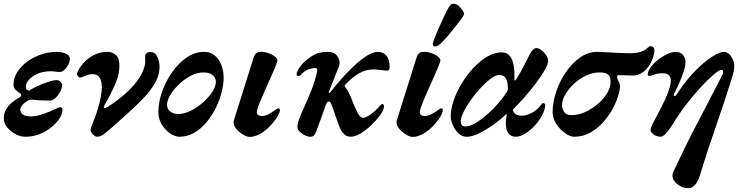

<svg xmlns="http://www.w3.org/2000/svg" viewBox="-20 -706 3913 1011"><path d="M113 14Q87.4 14 61.3 0Q35.2 -14 17.6 -35.9Q0 -57.7 0 -81.1Q0 -108.6 11.3 -128.8Q22.6 -149 41.4 -165.1Q60.1 -181.1 82.5 -192.8Q89.7 -196.9 91.5 -203.5Q93.2 -210 86.4 -214Q72.6 -222.9 61.8 -233Q51.1 -243.2 51.1 -259.2Q51.1 -295.6 71.1 -327Q91.2 -358.5 124.3 -382.4Q157.4 -406.3 197.7 -419.6Q238 -432.9 277.6 -432.9Q306.9 -432.9 327.4 -423.3Q347.9 -413.8 347.9 -396.4Q347.9 -381.6 339.7 -365.7Q331.4 -349.7 319.3 -338.4Q307.2 -327 295.1 -327Q284.3 -327 269.4 -329.3Q254.4 -331.5 243.8 -330.7Q203.3 -329.9 174.7 -316.3Q146.1 -302.8 130.8 -284.2Q115.6 -265.7 115.6 -249.8Q115.6 -238.8 120.7 -233.9Q125.8 -229 134.2 -229Q148 -239 175.3 -251.8Q202.7 -264.5 231.7 -274.2Q260.8 -284 278.1 -284Q289 -284 298.2 -275.5Q307.4 -267 307.4 -259Q307.4 -243 297 -223.3Q286.5 -203.6 271.8 -189.9Q257 -176.2 243.3 -176.2Q218.7 -176.2 189.9 -177.7Q161.2 -179.3 141.5 -181.7Q126.9 -177.8 114.3 -168.4Q101.8 -159 94.2 -148.5Q86.7 -137.9 86.7 -128.8Q86.7 -114 99.4 -103.5Q112.1 -93.1 142.8 -93.1Q165.9 -93.1 190.9 -100.4Q215.8 -107.8 238.3 -117.3Q260.8 -126.7 276.5 -134.1Q292.1 -141.4 296.6 -141.4Q308.9 -141.4 308.9 -127.4Q308.9 -107.4 293.8 -83.5Q278.8 -59.6 251.9 -37.1Q225 -14.6 189.8 -0.3Q154.5 14 113 14Z M490.4 14Q484.9 14 476.1 7.5Q467.2 1.1 461.2 -8.2Q455.2 -17.5 457.2 -25.3Q460.7 -38.8 465.5 -50Q470.3 -61.3 475.8 -76.6Q502.4 -146.7 511.7 -200.4Q521 -254.1 510.7 -284.8Q500.3 -315.5 467.3 -315.5Q454.3 -315.5 440.8 -311.1Q427.4 -306.6 417.4 -302.2Q407.4 -297.7 402.5 -297.7Q395.9 -297.7 389.2 -305.6Q382.4 -313.4 387.3 -324.5Q397.2 -349 419.5 -374Q441.7 -399 474.2 -416Q506.6 -432.9 546.2 -432.9Q572.2 -432.9 590.5 -416Q608.8 -399 608.8 -359.5Q608.8 -314.9 587.8 -265.5Q566.8 -216.2 528.2 -148.3Q527.2 -145.1 526.7 -141Q526.1 -136.9 530.1 -136.9Q533.1 -136.9 536.9 -138.1Q540.7 -139.3 549.9 -145.1Q603.3 -179.8 640 -212.9Q676.7 -246 699.4 -276.3Q722.1 -306.7 733 -333Q743.9 -359.4 744.7 -380.2Q744.7 -388.7 744.3 -396Q744 -403.4 744 -408.2Q744 -417.5 750.9 -424.9Q757.7 -432.2 772.1 -432.2Q796.5 -432.2 808.3 -407.5Q820 -382.8 820 -354.2Q820 -322.7 807.6 -293.1Q795.1 -263.4 772.5 -233Q749.9 -202.5 718.1 -171.1Q686.3 -139.7 647.8 -105Q609.3 -70.2 565.4 -31.4Q540.4 -9.9 524.4 2Q508.4 14 490.4 14Z M924.2 14Q902.6 14 876.7 -3Q850.7 -20 832.3 -49.7Q813.9 -79.4 813.9 -115.4Q813.9 -166.5 833.1 -221.8Q852.4 -277.1 885.9 -325.2Q919.5 -373.3 962.8 -403.1Q1006.2 -432.9 1054.7 -432.9Q1087.9 -432.9 1110.7 -414Q1133.5 -395.2 1145.6 -364Q1157.6 -332.8 1157.6 -296Q1157.6 -261.6 1147.2 -220.5Q1136.8 -179.3 1116.5 -137.9Q1096.1 -96.5 1067.4 -62.1Q1038.7 -27.8 1002.9 -6.9Q967 14 924.2 14ZM919.3 -105.5Q948.7 -105.5 983.2 -122.4Q1017.7 -139.3 1048.2 -165.9Q1078.7 -192.5 1098 -222.4Q1117.3 -252.3 1116.9 -278Q1113.5 -300.8 1096.7 -312.7Q1079.8 -324.6 1051.7 -324.6Q1017.7 -324.6 984 -306.7Q950.3 -288.8 922 -261.7Q893.7 -234.6 876.6 -205.8Q859.6 -177 859.6 -154.3Q859.7 -131.5 876.5 -118.5Q893.2 -105.5 919.3 -105.5Z M1293.4 14.8Q1282.6 14.8 1267.3 6.9Q1252 -0.9 1237.3 -14Q1222.6 -27.1 1214.8 -42.5Q1207 -57.9 1212 -73.9L1313.7 -397.6Q1321 -420.1 1329.8 -426.6Q1338.7 -433 1354.9 -433Q1375.7 -433 1396.6 -425.2Q1417.4 -417.4 1430.6 -405.9Q1443.7 -394.3 1439.9 -382.7Q1435.1 -365.7 1424.5 -341.3Q1413.9 -316.8 1401.1 -288.4Q1388.4 -259.9 1375.6 -231.1Q1362.8 -202.3 1352.1 -176.5Q1341.5 -150.7 1335.5 -131.9Q1329.5 -112.9 1335.6 -104Q1341.8 -95.2 1360 -95.2Q1374.9 -95.2 1390.4 -103Q1405.8 -110.9 1417.8 -119.1Q1428.2 -125.9 1435 -130.8Q1441.7 -135.7 1442.7 -135.7Q1458.6 -135.7 1451.8 -115.6Q1446.1 -97.7 1430 -75.3Q1413.9 -52.8 1391.9 -32.2Q1369.9 -11.5 1344.4 1.7Q1318.9 14.8 1293.4 14.8Z M1613.2 14.2Q1601.6 14.2 1585.8 6.7Q1569.9 -0.7 1558 -12.7Q1546.2 -24.6 1546.2 -36.3Q1546.2 -43.2 1546.6 -48.4Q1547 -53.5 1548.6 -59.3Q1550.2 -65.1 1552.7 -72.4Q1564.8 -105.1 1582.7 -144.6Q1600.7 -184.1 1619.1 -229.4Q1637.5 -274.6 1648.4 -322.7Q1651.1 -334.8 1649.8 -341.3Q1648.5 -347.8 1638.5 -347.8Q1628.4 -347.8 1607 -341.6Q1585.6 -335.4 1562.4 -310Q1558.4 -305.2 1550.4 -305.8Q1542.3 -306.4 1541.5 -315Q1541.5 -322.6 1547.7 -334.6Q1553.9 -346.6 1563.3 -358.9Q1572.7 -371.3 1579.2 -377.1Q1603.6 -399.8 1631.5 -416.3Q1659.5 -432.9 1706.6 -432.9Q1732.8 -432.9 1747.3 -420Q1761.7 -407.2 1766.2 -389.3Q1770.6 -371.5 1764.4 -356.2L1712.4 -224.3Q1709.2 -216.6 1712.9 -216.3Q1716.5 -216.1 1720.5 -221.9Q1755.7 -266.9 1790.9 -305.2Q1826 -343.5 1858.8 -372.4Q1891.6 -401.3 1919.7 -417.1Q1947.9 -432.9 1968.4 -432.9Q1998.1 -432.9 2014.9 -412.5Q2031.8 -392.2 2031.6 -351Q2031.6 -334.3 2018.1 -334.3Q2011.5 -334.3 2002.3 -335.4Q1993 -336.5 1983.2 -337.5Q1971.9 -338.5 1962.3 -339.5Q1952.6 -340.5 1947.1 -340.5Q1926.1 -340.5 1907.3 -335.3Q1888.6 -330.1 1870.7 -320Q1852.9 -310 1835.5 -295.5Q1818.2 -281 1799.1 -261.6Q1795.1 -257.6 1795.1 -254.3Q1795 -251 1799.4 -244.9Q1811.7 -229.6 1821.6 -207.8Q1831.5 -186 1839.8 -162.2Q1852 -133.3 1864.4 -109.5Q1876.8 -85.7 1892.6 -85.7Q1903.1 -85.7 1918.5 -94.9Q1933.9 -104 1949 -117.1Q1964.1 -130.2 1972.2 -139.6Q1981.5 -150.1 1985.6 -154.2Q1989.8 -158.3 1993.8 -158.3Q1998.4 -158.3 2000.1 -154Q2001.8 -149.8 2001.8 -145.1Q2001.8 -128.3 1983.3 -102Q1964.9 -75.8 1937 -48.8Q1909.2 -21.8 1879.4 -3.9Q1849.6 14 1827 14Q1804.4 14 1789.3 -1.9Q1774.2 -17.8 1762.6 -50.4L1727.8 -150.1Q1724.6 -158.7 1720.8 -165.1Q1717 -171.4 1710.3 -171.4Q1706 -171.4 1702 -166.4Q1698.1 -161.4 1694.1 -149.3Q1684.7 -120.7 1671.6 -85.8Q1658.4 -50.9 1646.5 -17.6Q1639.7 0.8 1632.6 7.5Q1625.4 14.2 1613.2 14.2Z M2151.4 14.8Q2140.6 14.8 2125.3 6.9Q2110 -0.9 2095.3 -14Q2080.6 -27.1 2072.8 -42.5Q2065 -57.9 2070 -73.9L2171.7 -397.6Q2179 -420.1 2187.8 -426.6Q2196.7 -433 2212.9 -433Q2233.7 -433 2254.6 -425.2Q2275.4 -417.4 2288.6 -405.9Q2301.7 -394.3 2297.9 -382.7Q2293.1 -365.7 2282.5 -341.3Q2271.9 -316.8 2259.1 -288.4Q2246.4 -259.9 2233.6 -231.1Q2220.8 -202.3 2210.1 -176.5Q2199.5 -150.7 2193.5 -131.9Q2187.5 -112.9 2193.6 -104Q2199.8 -95.2 2218 -95.2Q2232.9 -95.2 2248.4 -103Q2263.8 -110.9 2275.8 -119.1Q2286.2 -125.9 2293 -130.8Q2299.7 -135.7 2300.7 -135.7Q2316.6 -135.7 2309.8 -115.6Q2304.1 -97.7 2288 -75.3Q2271.9 -52.8 2249.9 -32.2Q2227.9 -11.5 2202.4 1.7Q2176.9 14.8 2151.4 14.8ZM2271.2 -461.4Q2263.2 -461.4 2260.9 -466.9Q2258.5 -472.4 2259.5 -478.9Q2261 -487.4 2271 -512.2Q2280.9 -536.9 2294.5 -567.5Q2308.1 -598.1 2321.2 -625.4Q2334.2 -652.7 2341.9 -665.5Q2349.3 -677.2 2354.2 -681.8Q2359.1 -686.4 2370.2 -686.4Q2381.7 -686.4 2394.1 -675.9Q2406.5 -665.4 2415.2 -652.8Q2423.9 -640.2 2423.9 -633Q2423.9 -627.8 2410.5 -608.7Q2397.1 -589.7 2377.3 -564.5Q2357.5 -539.4 2337.8 -516.7Q2318.2 -493.9 2304.9 -480.5Q2298.3 -473.8 2289 -467.6Q2279.7 -461.4 2271.2 -461.4Z M2438.7 14.2Q2413.5 14.2 2394.4 -3.7Q2375.4 -21.6 2364.4 -46.6Q2353.4 -71.7 2353.4 -93.1Q2353.4 -132.3 2369.2 -178Q2385 -223.6 2412.1 -268.1Q2439.1 -312.6 2473.8 -349.3Q2508.5 -386 2546.2 -408.2Q2584 -430.3 2620.3 -430.3Q2650.5 -430.3 2665.3 -410.8Q2680 -391.2 2685.1 -359.2Q2690.3 -327.2 2688.6 -288.1Q2688.6 -283.5 2691.4 -282.2Q2694.1 -281 2697.5 -287.3Q2720.5 -323.6 2739.6 -361.1Q2758.6 -398.6 2770.8 -423.2Q2778.2 -435.7 2786.8 -444.3Q2795.4 -452.9 2802.9 -452.9Q2815.2 -452.9 2829.7 -442.5Q2844.1 -432.1 2855.2 -416.6Q2866.2 -401.1 2866.2 -385.6Q2866.2 -382 2865.7 -378.8Q2865.2 -375.5 2864.2 -372.5Q2859.4 -352.6 2833.3 -312.4Q2807.1 -272.3 2767.3 -223.9Q2727.5 -175.6 2680.2 -128.3Q2685.3 -109.5 2698 -103.1Q2710.8 -96.7 2725.1 -96.7Q2747.5 -96.7 2773.3 -108.3Q2799 -120 2817.4 -140.3Q2826.5 -150.4 2831.9 -157Q2837.4 -163.5 2838.7 -163.5Q2843.6 -163.5 2847 -160.8Q2850.5 -158.2 2850.5 -152.9Q2850.5 -130 2835.8 -101.3Q2821.1 -72.7 2797.6 -46.5Q2774.1 -20.4 2747 -3.2Q2719.9 14 2695.9 14Q2671.4 14 2658 -2.9Q2644.5 -19.8 2643.7 -51.7Q2642.9 -64.6 2644.6 -78.6Q2646.2 -92.6 2649.4 -108.1Q2617.9 -78.2 2578.7 -49.9Q2539.5 -21.7 2502.2 -3.8Q2464.9 14.2 2438.7 14.2ZM2429.6 -40Q2453.9 -40 2485.8 -59Q2517.7 -78 2551.6 -108.9Q2585.4 -139.8 2614.8 -175.3Q2625.6 -189 2635.8 -202.7Q2646.1 -216.4 2653.7 -230.4Q2656.1 -270 2645.2 -290.6Q2634.3 -311.2 2608.7 -311.2Q2589.8 -311.2 2564.1 -291.9Q2538.4 -272.7 2510.8 -243Q2483.1 -213.2 2459.3 -179.6Q2435.4 -146.1 2420.8 -115.9Q2406.1 -85.8 2406.1 -67.2Q2406.1 -54.5 2412.4 -47.2Q2418.8 -40 2429.6 -40Z M3002.7 14Q2982 14 2955.4 -4.8Q2928.7 -23.6 2909.3 -53.4Q2889.9 -83.2 2889.9 -115.4Q2889.9 -166.5 2908.2 -221.8Q2926.5 -277.1 2959.2 -325.2Q2991.8 -373.3 3034.3 -403.1Q3076.7 -432.9 3125.2 -432.9Q3137.9 -432.9 3161.1 -431.5Q3184.4 -430.2 3210.3 -428.8Q3236.3 -427.4 3260.3 -426.5Q3284.3 -425.6 3299.2 -425.6Q3333.5 -426.4 3352.4 -432.5Q3371.4 -438.7 3380.5 -446Q3389 -452.8 3394.2 -457.8Q3399.4 -462.8 3404.7 -462.8Q3417.9 -462.8 3423.3 -452.8Q3428.7 -442.8 3422.2 -415.9Q3417.3 -395.3 3407.6 -376.4Q3397.9 -357.5 3383.6 -341.9Q3369.2 -326.3 3351.1 -317.2Q3333 -308.2 3312.7 -308.2Q3306.9 -308.2 3296.7 -308.7Q3286.5 -309.2 3275.2 -309.3Q3264 -309.4 3253.6 -309.9Q3243.3 -310.4 3237.8 -310.4Q3229.4 -310.4 3230 -300.5Q3229.5 -290 3237 -277.8Q3244.5 -265.7 3244.5 -252.8Q3244.5 -231.3 3234 -197.8Q3223.5 -164.3 3203 -127.7Q3182.5 -91.1 3152.8 -58.7Q3123.1 -26.4 3085.5 -6.2Q3048 14 3002.7 14ZM2988.5 -99.7Q3024.4 -99.7 3060.8 -115.9Q3097.1 -132.1 3127.7 -158.3Q3158.2 -184.4 3176.6 -214.8Q3195 -245.2 3195 -274.7Q3195 -303.9 3181.6 -314.2Q3168.2 -324.6 3138.2 -324.6Q3099.4 -324.6 3063.7 -307.1Q3027.9 -289.6 2999.9 -262.6Q2971.9 -235.6 2955.7 -206.7Q2939.5 -177.8 2939.5 -155.2Q2939.7 -132.3 2951 -116Q2962.4 -99.7 2988.5 -99.7Z M3605.7 285Q3572.7 285 3546.8 264.2Q3520.8 243.3 3520.8 217.5Q3520.8 211.3 3522.7 206.3Q3524.6 201.4 3527.7 193.8Q3530.8 188.1 3535.2 178.5Q3539.7 168.8 3545.4 156.9Q3551.2 145 3557.6 132Q3564 119 3570.5 105.1Q3576.9 91.2 3583.3 78.1Q3589.7 65 3595.1 53.6Q3605.5 31.6 3623.4 -2.8Q3641.4 -37.3 3662.7 -78.3Q3684 -119.2 3705.5 -160.4Q3727 -201.5 3745.2 -236.9Q3763.4 -272.2 3775 -294.7Q3786.6 -317.1 3787.4 -319.9Q3789 -327.6 3786.8 -332.8Q3784.6 -338 3778 -338Q3767.5 -338 3739.5 -314.7Q3711.5 -291.4 3674 -251.1Q3636.4 -210.8 3596.8 -160.1Q3557.2 -109.3 3523.6 -54.2Q3515.2 -40.1 3503.7 -24.5Q3492.3 -8.8 3480.5 2.6Q3468.7 14 3458.4 14Q3436.6 14 3418.7 -0.2Q3400.8 -14.3 3407.2 -32.4Q3415.5 -54.1 3430.5 -80.7Q3445.4 -107.2 3456.5 -130.5Q3468.1 -152.6 3478.5 -174.3Q3488.9 -196 3496.1 -215.7Q3503.3 -235.4 3507.8 -251.9Q3512.4 -268.3 3512.4 -280.5Q3512.4 -320.3 3470.5 -320.3Q3442.6 -320.3 3424.4 -313.1Q3406.1 -306 3400.3 -306Q3396.1 -306 3393.5 -307.7Q3390.9 -309.3 3390.9 -313.9Q3390.9 -330.3 3405.4 -350.5Q3419.9 -370.7 3442.8 -389.3Q3465.8 -407.9 3491.5 -420.4Q3517.2 -432.9 3538.8 -432.9Q3561.5 -432.9 3575.5 -417.6Q3589.5 -402.4 3589.5 -380.4Q3589.5 -358.7 3580.2 -329.9Q3570.9 -301 3557.2 -270.3Q3543.6 -239.5 3529 -210.8Q3526.3 -205.4 3528.1 -202.6Q3530 -199.7 3531.1 -199.7Q3538 -199.7 3545 -211.6Q3577.5 -261.9 3613.3 -303Q3649.1 -344 3683.8 -373Q3718.5 -401.9 3746.7 -417.4Q3774.8 -432.9 3790.5 -432.9Q3814.5 -432.9 3830.5 -408.1Q3846.5 -383.4 3846.5 -357Q3846.5 -345.5 3843.4 -330.5Q3840.3 -315.5 3836.1 -302.6Q3795.5 -171.3 3749.7 -40.5Q3703.8 90.3 3664.4 220.2Q3655.5 249.6 3639.9 267.3Q3624.2 285 3605.7 285Z"/></svg>

Font: EB Garamond
Style: Italic
Weight: 400
Italic angle: -17.2°
Designer: Georg Duffner and Octavio Pardo
Foundry: Georg Duffner
Version: Version 1.001